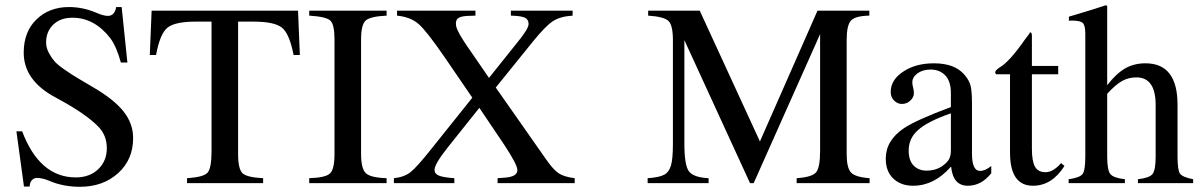

<svg xmlns="http://www.w3.org/2000/svg" viewBox="-20 -703 4613 737"><path d="M469 -463H444Q427 -525 403 -557Q342 -635 258 -635Q212 -635 184.5 -608.5Q157 -582 157 -540Q157 -520 167 -501Q177 -482 188.5 -468.5Q200 -455 229 -435Q258 -415 276 -404.5Q294 -394 336 -369Q417 -322 454 -275.5Q491 -229 491 -173Q491 -90 433 -38Q375 14 287 14Q222 14 169 -9Q143 -20 122 -20Q110 -20 102 -11Q94 -2 94 13H72L43 -199H65Q132 -22 271 -22Q324 -22 357 -53.5Q390 -85 390 -134Q390 -181 361 -213Q313 -265 193 -329Q71 -394 71 -501Q71 -581 120 -628.5Q169 -676 245 -676Q298 -676 350 -654Q377 -642 394 -642Q420 -642 426 -676H447Z M1131 -492H1107Q1091 -574 1062 -597Q1033 -620 953 -620H894V-111Q894 -54 911 -38Q928 -22 990 -19V0H698V-19Q761 -23 776.5 -40Q792 -57 792 -123V-620H732Q651 -620 622.5 -596.5Q594 -573 579 -492H555L562 -662H1124Z M1464 0H1167V-19Q1230 -21 1247 -37.5Q1264 -54 1264 -112V-551Q1264 -609 1248 -624Q1232 -639 1167 -643V-662H1464V-643Q1401 -640 1383.5 -624Q1366 -608 1366 -551V-112Q1366 -56 1384 -38.5Q1402 -21 1464 -19Z M2186 0H1890V-19L1916 -21Q1966 -24 1966 -50Q1966 -71 1915 -148L1820 -289L1701 -140Q1648 -74 1648 -51Q1648 -36 1664.5 -29Q1681 -22 1724 -19V0H1492V-19Q1531 -23 1555.5 -42Q1580 -61 1637 -133L1793 -328L1687 -483Q1617 -585 1586 -611.5Q1555 -638 1504 -643V-662H1805V-643L1776 -642Q1753 -641 1741.5 -635Q1730 -629 1730 -613Q1730 -607 1731.5 -600.5Q1733 -594 1737.5 -585Q1742 -576 1746 -568.5Q1750 -561 1758.5 -548Q1767 -535 1773 -526Q1779 -517 1792 -498.5Q1805 -480 1813 -468L1857 -404L1969 -544Q2009 -593 2009 -611Q2009 -628 1995 -635Q1981 -642 1941 -643V-662H2178V-643Q2130 -640 2102 -621.5Q2074 -603 2026 -544L1883 -367L2075 -93Q2104 -51 2125 -37.5Q2146 -24 2186 -19Z M3318 0H3038V-19Q3097 -23 3112.5 -41.5Q3128 -60 3128 -123V-572L2873 0H2859L2607 -549V-151Q2607 -70 2624 -46Q2641 -22 2700 -19V0H2466V-19Q2510 -22 2529 -32Q2548 -42 2555.5 -67.5Q2563 -93 2563 -151V-549Q2563 -606 2546 -622.5Q2529 -639 2468 -643V-662H2666L2897 -160L3118 -662H3317V-643Q3263 -642 3246.5 -624Q3230 -606 3230 -550V-112Q3230 -59 3246.5 -41Q3263 -23 3318 -19Z M3785 -66V-38Q3747 10 3695 10Q3638 10 3631 -63H3630Q3566 10 3485 10Q3438 10 3409 -17.5Q3380 -45 3380 -94Q3380 -164 3450 -211Q3498 -243 3630 -292V-346Q3630 -391 3608.5 -413.5Q3587 -436 3552 -436Q3522 -436 3502 -421.5Q3482 -407 3482 -387Q3482 -378 3485 -367Q3488 -356 3488 -345Q3488 -330 3474.5 -317Q3461 -304 3442 -304Q3425 -304 3412 -317Q3399 -330 3399 -350Q3399 -398 3450 -430Q3497 -460 3565 -460Q3646 -460 3683 -415Q3701 -394 3706 -372.5Q3711 -351 3711 -304V-113Q3711 -47 3742 -47Q3762 -47 3785 -66ZM3630 -127V-268Q3538 -236 3502 -202Q3468 -171 3468 -125Q3468 -87 3487 -67.5Q3506 -48 3537 -48Q3570 -48 3595 -64Q3616 -79 3623 -92Q3630 -105 3630 -127Z M4053 -77 4066 -66Q4018 10 3945 10Q3857 10 3857 -117V-418H3804Q3800 -421 3800 -425Q3800 -433 3817 -444Q3855 -466 3914 -551Q3916 -554 3923.5 -563.5Q3931 -573 3934 -579Q3941 -579 3941 -566V-450H4042V-418H3941V-132Q3941 -84 3953 -63Q3965 -42 3993 -42Q4023 -42 4053 -77Z M4560 0H4348V-15Q4392 -20 4404 -35Q4416 -50 4416 -102V-300Q4416 -406 4342 -406Q4312 -406 4287 -392Q4262 -378 4230 -343V-102Q4230 -50 4242 -35Q4254 -20 4298 -15V0H4082V-15Q4125 -21 4135.5 -35Q4146 -49 4146 -102V-573Q4146 -605 4136.5 -614.5Q4127 -624 4095 -624Q4086 -624 4083 -623V-639L4110 -647Q4187 -670 4225 -683L4230 -680V-376Q4265 -421 4299 -440.5Q4333 -460 4377 -460Q4500 -460 4500 -301V-102Q4500 -50 4509.5 -36.5Q4519 -23 4560 -15Z"/></svg>

Font: STIX Math
Style: Regular
Weight: 400
Designer: MicroPress Inc., with final additions and corrections provided by Coen Hoffman, Elsevier (retired)
Version: Version 1.1.1